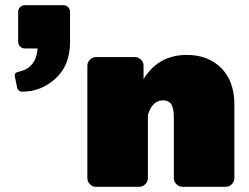

<svg xmlns="http://www.w3.org/2000/svg" viewBox="-20 -720 961 740"><path d="M316.7 -33.3V-466.7Q316.7 -480 326.7 -490Q336.7 -500 350 -500H500Q513.3 -500 523.3 -490Q533.3 -480 533.3 -466.7V-415Q590 -508.3 700 -508.3Q782.5 -508.3 832.9 -457.5Q883.3 -406.7 883.3 -316.7V-33.3Q883.3 -20 873.3 -10Q863.3 0 850 0H683.3Q670 0 660 -10Q650 -20 650 -33.3V-266.7Q650 -303.3 640 -318.3Q630 -333.3 608.3 -333.3Q567.5 -333.3 550 -277.5V-33.3Q550 -20 540 -10Q530 0 516.7 0H350Q336.7 0 326.7 -10Q316.7 -20 316.7 -33.3ZM36.7 -429.2Q36.7 -440 50.8 -443.3Q119.2 -456.7 125 -533.3H75Q65 -533.3 57.5 -540.8Q50 -548.3 50 -558.3V-675Q50 -685 57.5 -692.5Q65 -700 75 -700H225Q235 -700 242.5 -692.5Q250 -685 250 -675V-558.3Q250 -468.3 194.2 -417.5Q138.3 -366.7 66.7 -366.7Q49.2 -366.7 45.8 -383.3L37.5 -424.2Q36.7 -426.7 36.7 -429.2Z"/></svg>

Font: BoonTook Mon
Style: Regular
Weight: 400
Designer: Sungsit Sawaiwan
Foundry: FontUni
Version: Version 3.0